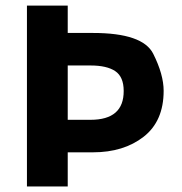

<svg xmlns="http://www.w3.org/2000/svg" viewBox="-20 -672 657 692"><path d="M306.2 -240.2Q426.3 -240.2 425.8 -344.2Q425.8 -395 395.5 -415.5Q365.2 -436 306.2 -436H224.1V-240.2ZM77.1 -651.9H224.1V-553.2H314.9Q494.6 -553.2 532.2 -478.3Q569.8 -403.3 569.8 -344.7Q569.8 -235.4 497.8 -179.2Q425.8 -123 314.9 -123H224.1V0H77.1Z"/></svg>

Font: SourceSansPro-Bold
Style: Bold
Weight: 700
Designer: Paul D. Hunt
Foundry: Adobe Systems Incorporated
Version: Version 1.050;PS Version 1.000;hotconv 1.0.70;makeotf.lib2.5